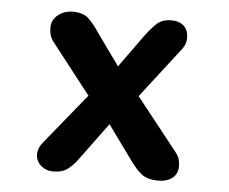

<svg xmlns="http://www.w3.org/2000/svg" viewBox="-42 -532 703 589"><g transform="rotate(5 309.5 -237.0)"><path d="M463 -484Q488 -484 501.8 -471Q515.5 -458 515.5 -435.5Q515.5 -421 510.8 -411.2Q506 -401.5 496.5 -390.5L383 -243.5L510.5 -82.5Q520 -71 522.5 -60.2Q525 -49.5 525 -40Q525 -16 508.2 -3.2Q491.5 9.5 466.5 9.5Q433 9.5 415.2 -3.8Q397.5 -17 378 -44.5L301.5 -150L217 -35Q204.5 -17.5 187.5 -4Q170.5 9.5 142 9.5Q119 9.5 103.5 -4.5Q88 -18.5 88 -39Q88 -48.5 91.8 -58Q95.5 -67.5 104.5 -78L229.5 -231.5L110 -384.5Q101 -395.5 98 -406.2Q95 -417 95 -429.5Q95 -453 114 -468.5Q133 -484 160 -484Q191 -484 207.2 -469.2Q223.5 -454.5 242 -426.5L312 -329L382 -426.5Q402 -453.5 418.5 -468.8Q435 -484 463 -484Z"/></g></svg>

Font: Sono ExtraLight Monospace SemiBold
Style: Regular
Weight: 600
Version: Version 2.112